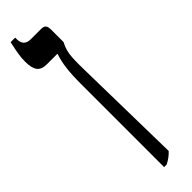

<svg xmlns="http://www.w3.org/2000/svg" viewBox="-304 -636 865 865"><g transform="rotate(-45 128.5 -203.5)"><path d="M119 240V-292Q119 -348 124 -387.5Q129 -427 140 -459V-461H72Q40 -461 26 -479Q12 -497 12 -538Q12 -561 15.5 -583.5Q19 -606 28 -647H57V-637Q57 -592 102 -592H167Q183 -592 190 -584.5Q197 -577 197 -558V-479Q187 -460 182 -442Q177 -424 175.5 -398Q174 -372 175 -326L185 203Q164 226 135 240Z"/></g></svg>

Font: Noto Serif Hebrew SemiCondensed SemiBold
Style: Regular
Weight: 600
Width: 4
Designer: Monotype Design Team
Foundry: Monotype Imaging Inc.
Version: Version 2.004; ttfautohint (v1.8.4.7-5d5b)